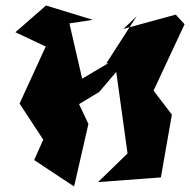

<svg xmlns="http://www.w3.org/2000/svg" viewBox="-20 -579 690 697"><path d="M476 -520 366 -349 374 -350 149 -217 288 -251 232 -494 317 -507 147 -559 36 -462 146 -410 51 -203 137 -72 104 2 249 98 301 -129 267 -201 340 -245 402 -318 443 -22 336 82 564 65 604 -163 519 -274 522 -217 650 -491 618 -526 428 -474Z"/></svg>

Font: Asimov Silicon
Style: Regular
Weight: 400
Designer: Google
Version: Version 2.000980; 2014